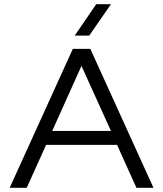

<svg xmlns="http://www.w3.org/2000/svg" viewBox="-20 -892 775 912"><path d="M709 0H628L536 -204H199L107 0H26L326 -660H409ZM228 -270H507L367 -579ZM437 -872H507L404 -723H335Z"/></svg>

Font: Nata Sans
Style: Regular
Weight: 400
Designer: Daniel Uzquiano Cruz
Version: Version 1.001